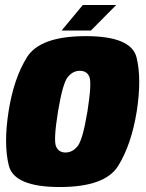

<svg xmlns="http://www.w3.org/2000/svg" viewBox="-20 -749 588 773"><path d="M220.5 4Q403.5 4 456.2 -81.8Q509 -167.5 530.5 -300.5Q551 -431.5 529.8 -517.5Q508.5 -603.5 325.5 -603.5Q141.5 -603.5 88.5 -518.5Q35.5 -433.5 14.5 -300.5Q-6 -169 15.5 -82.5Q37 4 220.5 4ZM243.5 -135Q216 -135 205.5 -160Q195 -185 213.5 -300Q232.5 -414 253 -439Q273.5 -464 301.5 -464Q330 -464 340 -439.2Q350 -414.5 332 -300Q313 -185.5 292.2 -160.2Q271.5 -135 243.5 -135ZM228 -626H322L426.5 -729H313.5ZM252.5 -626H346L448 -729H336.5Z"/></svg>

Font: Anybody Condensed Black
Style: Italic
Weight: 900
Width: 3
Italic angle: -10°
Version: Version 1.113;gftools[0.9.25]